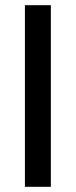

<svg xmlns="http://www.w3.org/2000/svg" viewBox="-20 -720 292 740"><path d="M76 0V-700H176V0Z"/></svg>

Font: DM Sans 9pt Medium
Style: Regular
Weight: 500
Version: Version 4.004;gftools[0.9.30]